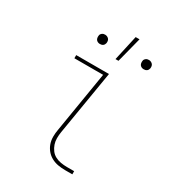

<svg xmlns="http://www.w3.org/2000/svg" viewBox="-180 -846 860 949"><g transform="rotate(30 250.0 -372.0)"><path d="M340 0Q319 0 299 -3.5Q279 -7 261.5 -16.5Q244 -26 231.5 -41Q219 -56 212.5 -74.5Q206 -93 206 -114Q206 -135 210 -156L267 -502H103V-520H290L229 -153Q226 -135 226 -117Q226 -99 231.5 -83Q237 -67 247 -53.5Q257 -40 272 -32Q287 -24 304.5 -21Q322 -18 340 -18H381V0ZM281 -600 313 -744H335L298 -600ZM426 -626Q420 -626 414.5 -628.5Q409 -631 405.5 -635.5Q402 -640 401 -646.5Q400 -653 401 -659Q401 -663 403.5 -667Q406 -671 410 -674Q414 -677 418 -678Q422 -679 427 -679Q433 -679 438.5 -676.5Q444 -674 448 -669.5Q452 -665 453 -658.5Q454 -652 453 -646Q452 -642 450 -638Q448 -634 444 -631Q440 -628 435.5 -627Q431 -626 426 -626ZM176 -626Q170 -626 164.5 -628.5Q159 -631 155.5 -635.5Q152 -640 151 -646.5Q150 -653 151 -659Q151 -663 153.5 -667Q156 -671 160 -674Q164 -677 168 -678Q172 -679 177 -679Q183 -679 188.5 -676.5Q194 -674 198 -669.5Q202 -665 203 -658.5Q204 -652 203 -646Q202 -642 200 -638Q198 -634 194 -631Q190 -628 185.5 -627Q181 -626 176 -626Z"/></g></svg>

Font: Iosevka Curly Thin
Style: Italic
Weight: 100
Italic angle: -9°
Monospace: yes
Designer: Belleve Invis
Foundry: Belleve Invis
Version: Version 22.1.2; ttfautohint (v1.8.4)